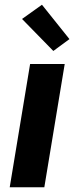

<svg xmlns="http://www.w3.org/2000/svg" viewBox="-20 -790 340 810"><path d="M21 0 107 -520H253L167 0ZM205 -575 73 -710 157 -770 273 -625Z"/></svg>

Font: Iosevka Aile Heavy
Style: Italic
Weight: 900
Italic angle: -9°
Designer: Belleve Invis
Foundry: Belleve Invis
Version: Version 31.1.0; ttfautohint (v1.8.4)